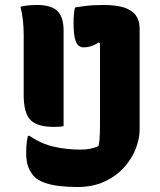

<svg xmlns="http://www.w3.org/2000/svg" viewBox="-20 -730 640 770"><path d="M62 -703Q79 -707 94.5 -708.5Q110 -710 129 -710Q185 -710 210 -686Q235 -662 235 -607Q235 -559 235 -511Q235 -463 235 -415.5Q235 -368 235 -320Q235 -272 235 -224Q229 -223 220 -222Q211 -221 198 -221Q129 -221 102 -249Q75 -277 75 -349Q75 -389 75 -429.5Q75 -470 75 -510Q75 -550 75 -590Q75 -620 72 -648Q69 -676 62 -703ZM303 -130Q325 -130 342 -133.5Q359 -137 375 -144Q378 -157 379 -170Q380 -183 380.5 -198Q381 -213 381 -230Q381 -271 381 -313.5Q381 -356 381 -401.5Q381 -447 381 -497Q381 -547 381 -603L400 -547L361 -566L404 -588Q397 -578 387 -569Q377 -560 365.5 -553.5Q354 -547 341 -543.5Q328 -540 316 -540Q294 -540 284.5 -562.5Q275 -585 275 -637Q275 -657 276.5 -673.5Q278 -690 281 -700Q298 -703 317 -705.5Q336 -708 356 -709Q376 -710 395 -710Q447 -710 478.5 -699.5Q510 -689 525 -668Q540 -647 540 -614Q540 -572 540 -524.5Q540 -477 540 -425.5Q540 -374 540 -319.5Q540 -265 540 -210Q540 -173 524 -132.5Q508 -92 476.5 -57.5Q445 -23 398.5 -1.5Q352 20 290 20Q252 20 218 16Q184 12 158 2.5Q132 -7 118 -21Q102 -38 93.5 -60Q85 -82 85 -116Q85 -140 87 -156.5Q89 -173 92 -185H98Q146 -153 196.5 -141.5Q247 -130 303 -130Z"/></svg>

Font: Recursive Monospace Casual ExtraBold
Style: Regular
Weight: 800
Version: Version 1.047